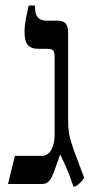

<svg xmlns="http://www.w3.org/2000/svg" viewBox="-20 -667 338 696"><path d="M246 9H253C265 2 278 -9 285 -23L249 -119C230 -172 227 -191 227 -236V-547C227 -581 215 -592 188 -592H148C120 -592 107 -608 107 -640V-647H84C76 -610 69 -583 69 -551C69 -507 83 -490 121 -490H151C175 -490 178 -482 178 -457V-176C178 -142 165 -102 132 -102H34L9 0H131C154 0 164 -13 176 -45L198 -107C214 -74 228 -47 246 9Z"/></svg>

Font: Noto Serif Hebrew Condensed Medium
Style: Regular
Weight: 500
Width: 3
Designer: Monotype Design Team
Foundry: Monotype Imaging Inc.
Version: Version 2.004